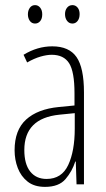

<svg xmlns="http://www.w3.org/2000/svg" viewBox="-20 -771 416 750"><path d="M184 -590Q250 -590 279 -548Q308 -506 308 -410V-51H279L276 -140H274Q262 -102 236 -71.5Q210 -41 156 -41Q114 -41 88 -61.5Q62 -82 49.5 -114.5Q37 -147 37 -184Q37 -263 82 -304Q127 -345 210 -353L271 -359V-407Q271 -491 250 -524Q229 -557 182 -557Q163 -557 138.5 -550Q114 -543 86 -527L72 -557Q126 -590 184 -590ZM212 -323Q75 -309 75 -185Q75 -130 98 -101Q121 -72 162 -72Q221 -72 246.5 -126.5Q272 -181 272 -269V-329ZM89 -715Q89 -730 96.5 -740.5Q104 -751 117 -751Q129 -751 137 -741Q145 -731 145 -715Q145 -698 137 -688.5Q129 -679 117 -679Q104 -679 96.5 -689.5Q89 -700 89 -715ZM234 -716Q234 -731 242 -741Q250 -751 263 -751Q275 -751 283 -741.5Q291 -732 291 -716Q291 -699 283 -689Q275 -679 263 -679Q250 -679 242 -689.5Q234 -700 234 -716Z"/></svg>

Font: Noto Sans Tamil UI ExtraCondensed ExtraLight
Style: Regular
Weight: 200
Width: 2
Designer: Jelle Bosma - Monotype Design Team
Foundry: Monotype Imaging Inc.
Version: Version 2.004; ttfautohint (v1.8.4.7-5d5b)